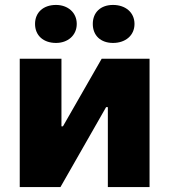

<svg xmlns="http://www.w3.org/2000/svg" viewBox="-20 -758 686 778"><path d="M438 -584C488 -584 525 -614 525 -661C525 -708 488 -738 438 -738C388 -738 356 -708 356 -661C356 -614 388 -584 438 -584ZM207 -584C254 -584 291 -614 291 -661C291 -708 254 -738 207 -738C156 -738 122 -708 122 -661C122 -614 156 -584 207 -584ZM60 0H225L410 -324H417V0H586V-520H392L235 -246H229V-520H60Z"/></svg>

Font: Fixel Display ExtraBold
Style: Regular
Weight: 800
Designer: AlfaBravo + MacPaw
Foundry: Kyrylo Tkachov, Marchela Mozhyna, Serhii Makarenko, Maria Weinstein, Zakhar Kryvoshyya
Version: Version 1.211